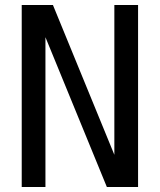

<svg xmlns="http://www.w3.org/2000/svg" viewBox="-20 -749 640 769"><path d="M67 -729H192L438 -129V-729H533V0H408L162 -600V0H67Z"/></svg>

Font: PlemolJP35 Console
Style: Regular
Weight: 400
Version: v2.0.3; ttfautohint (v1.8.4.7-5d5b-dirty) -l 6 -r 45 -G 200 